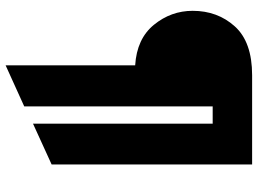

<svg xmlns="http://www.w3.org/2000/svg" viewBox="-140 -600 940 701"><g transform="rotate(90 330.5 -250.0)"><path d="M219 200V-273Q122 -279 71 -341.5Q20 -404 20 -483Q20 -574 77 -637Q134 -700 255 -700H581V32L432 100V-556H369V132Z"/></g></svg>

Font: Overpass Heavy
Style: Regular
Weight: 900
Designer: Delve Withrington, Thomas Jockin
Foundry: Delve Fonts
Version: Version 3.000;DELV;Overpass